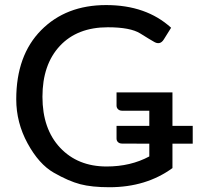

<svg xmlns="http://www.w3.org/2000/svg" viewBox="-20 -746 800 773"><path d="M449.2 -188V-239.3H581.1V-300.3H471.2Q461.4 -300.3 455.3 -306.2Q449.2 -312 449.2 -320.8V-374H674.3V-239.3H755.9V-167.5H674.3V-69.3Q568.4 7.8 420.4 7.8Q349.6 7.8 303 -4.4Q256.3 -16.6 196.5 -50.8Q136.7 -85 91.1 -168.7Q45.4 -252.4 45.4 -346.2Q45.4 -522.9 145.5 -624.3Q245.6 -725.6 407.2 -725.6Q568.8 -725.6 668.9 -634.3L639.6 -587.4Q624 -562 597.7 -579.1Q584.5 -586.4 544.7 -611.3Q504.9 -636.2 414.1 -636.2Q291 -636.2 220.9 -561Q150.9 -485.8 150.9 -356.4Q150.9 -227.1 221.9 -151.4Q293 -75.7 409.2 -75.7Q505.9 -75.7 581.1 -116.2V-167.5L471.2 -168Q461.4 -168 455.3 -173.6Q449.2 -179.2 449.2 -188Z"/></svg>

Font: Lato-Medium
Style: Regular
Weight: 500
Designer: Lukasz Dziedzic
Foundry: tyPoland Lukasz Dziedzic
Version: Version 2.006; 2014-01-15